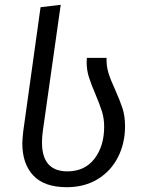

<svg xmlns="http://www.w3.org/2000/svg" viewBox="-20 -767 605 800"><path d="M149 -737 233 -747 158 -218Q155 -194 155 -173Q155 -53 261 -53Q333 -53 373.5 -105.5Q414 -158 414 -239Q414 -273 405 -302Q396 -331 377 -376Q359 -418 350 -447Q341 -476 341 -509L342 -526H424Q423 -493 431.5 -464.5Q440 -436 459 -395Q480 -348 490.5 -315.5Q501 -283 501 -241Q501 -170 471.5 -112Q442 -54 387 -20.5Q332 13 258 13Q165 13 119 -35.5Q73 -84 73 -170Q73 -185 77 -221Z"/></svg>

Font: FiraGO Book
Style: Italic
Weight: 350
Italic angle: -8°
Designer: bBox Type GmbH
Foundry: bBox Type GmbH
Version: Version 1.001